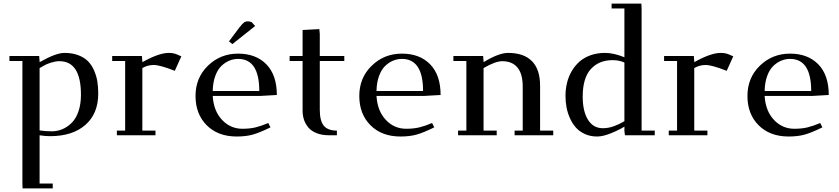

<svg xmlns="http://www.w3.org/2000/svg" viewBox="-20 -749 4647 1063"><path d="M32.2 -411.1V-439H196.8L199.2 -411.1V-404.8Q289.6 -456.1 336.9 -456.1Q380.9 -456.1 414.3 -443.1Q447.8 -430.2 468 -409.2Q488.3 -388.2 501.2 -358.2Q514.2 -328.1 519 -297.6Q523.9 -267.1 523.9 -231Q523.9 -119.6 452.6 -57.4Q381.3 4.9 257.8 4.9Q229 4.9 199.2 0V267.1H272V293.9H105L104 267.1V-411.1ZM199.2 -26.9Q232.9 -22 267.1 -22Q297.4 -22 325.2 -33.7Q353 -45.4 376.7 -68.6Q400.4 -91.8 414.3 -132.1Q428.2 -172.4 428.2 -224.1Q428.2 -410.2 309.1 -410.2Q288.1 -410.2 266.1 -403.3Q244.1 -396.5 231.4 -390.1Q218.8 -383.8 199.2 -372.1Z M601.1 -411.1V-439H765.6L768.1 -411.1V-404.8Q859.9 -456.1 914.1 -456.1Q941.4 -456.1 961.9 -446.8L983.9 -437L947.8 -356.9Q865.7 -389.2 831.1 -389.2Q796.9 -389.2 768.1 -372.1V-25.9H840.8V0H627V-25.9H672.9V-411.1Z M1298.3 -452.1Q1397 -452.1 1454.8 -392.8Q1512.7 -333.5 1512.7 -223.1L1419.4 -217.8H1157.7Q1162.6 -135.3 1209 -85.7Q1255.4 -36.1 1322.3 -36.1Q1363.3 -36.1 1395.5 -43.9Q1427.7 -51.8 1465.3 -67.9L1477.5 -43.9Q1418.9 -15.1 1380.9 -4.2Q1342.8 6.8 1290.5 6.8Q1187 6.8 1124.8 -55.2Q1062.5 -117.2 1062.5 -217.8Q1062.5 -318.4 1131.3 -385.3Q1200.2 -452.1 1298.3 -452.1ZM1157.7 -245.1H1415.5Q1415.5 -422.9 1298.3 -422.9Q1273.4 -422.9 1250 -413.3Q1226.6 -403.8 1205.8 -384Q1185.1 -364.3 1171.9 -328.4Q1158.7 -292.5 1157.7 -245.1ZM1247.6 -520 1305.7 -597.2Q1321.3 -617.2 1330.3 -624Q1339.4 -630.9 1353.5 -630.9Q1358.9 -630.9 1364.5 -629.2Q1370.1 -627.4 1373 -626L1375.5 -624L1392.6 -605L1266.6 -504.9Z M1583.5 -411.1V-439H1655.3V-583L1748 -587.9L1750.5 -561V-439H1886.2V-411.1H1750.5V-141.1Q1750.5 -79.6 1772.9 -52.7Q1795.4 -25.9 1845.2 -25.9V0H1803.2Q1762.2 0 1732.4 -12Q1702.6 -23.9 1686.3 -44.2Q1669.9 -64.5 1662.6 -87.4Q1655.3 -110.4 1655.3 -136.2V-411.1Z M2205.1 -452.1Q2303.7 -452.1 2361.6 -392.8Q2419.4 -333.5 2419.4 -223.1L2326.2 -217.8H2064.5Q2069.3 -135.3 2115.7 -85.7Q2162.1 -36.1 2229 -36.1Q2270 -36.1 2302.2 -43.9Q2334.5 -51.8 2372.1 -67.9L2384.3 -43.9Q2325.7 -15.1 2287.6 -4.2Q2249.5 6.8 2197.3 6.8Q2093.8 6.8 2031.5 -55.2Q1969.2 -117.2 1969.2 -217.8Q1969.2 -318.4 2038.1 -385.3Q2106.9 -452.1 2205.1 -452.1ZM2064.5 -245.1H2322.3Q2322.3 -422.9 2205.1 -422.9Q2180.2 -422.9 2156.7 -413.3Q2133.3 -403.8 2112.5 -384Q2091.8 -364.3 2078.6 -328.4Q2065.4 -292.5 2064.5 -245.1Z M2490.2 -411.1V-439H2654.8L2657.2 -411.1V-404.8Q2741.2 -456.1 2793 -456.1Q2880.4 -456.1 2925.3 -410.2Q2970.2 -364.3 2970.2 -274.9V-25.9H3043V0H2829.1V-25.9H2874V-270Q2874 -340.3 2844.7 -375.2Q2815.4 -410.2 2761.2 -410.2Q2722.7 -410.2 2657.2 -372.1V-25.9H2730V0H2516.1V-25.9H2562V-411.1Z M3110.8 -217.8Q3110.8 -255.9 3119.4 -290.8Q3127.9 -325.7 3145.8 -356Q3163.6 -386.2 3189 -408.4Q3214.4 -430.7 3250.5 -443.4Q3286.6 -456.1 3330.1 -456.1Q3377 -456.1 3437 -432.1V-702.1H3366.2V-729H3530.8L3532.2 -702.1V-25.9H3605V0H3439.9L3437 -23.9V-47.9Q3406.2 -28.8 3362.1 -11Q3317.9 6.8 3286.1 6.8Q3249 6.8 3219 -6.6Q3189 -20 3169.2 -42Q3149.4 -64 3136 -93.5Q3122.6 -123 3116.7 -154.1Q3110.8 -185.1 3110.8 -217.8ZM3206.1 -213.9Q3206.1 -133.8 3235.1 -86.4Q3264.2 -39.1 3317.9 -39.1Q3349.6 -39.1 3382.1 -51.5Q3414.6 -64 3437 -78.1V-402.8Q3408.2 -416 3371.1 -416Q3295.9 -416 3251 -366.5Q3206.1 -316.9 3206.1 -213.9Z M3656.7 -411.1V-439H3821.3L3823.7 -411.1V-404.8Q3915.5 -456.1 3969.7 -456.1Q3997.1 -456.1 4017.6 -446.8L4039.6 -437L4003.4 -356.9Q3921.4 -389.2 3886.7 -389.2Q3852.5 -389.2 3823.7 -372.1V-25.9H3896.5V0H3682.6V-25.9H3728.5V-411.1Z M4354 -452.1Q4452.6 -452.1 4510.5 -392.8Q4568.4 -333.5 4568.4 -223.1L4475.1 -217.8H4213.4Q4218.3 -135.3 4264.6 -85.7Q4311 -36.1 4377.9 -36.1Q4418.9 -36.1 4451.2 -43.9Q4483.4 -51.8 4521 -67.9L4533.2 -43.9Q4474.6 -15.1 4436.5 -4.2Q4398.4 6.8 4346.2 6.8Q4242.7 6.8 4180.4 -55.2Q4118.2 -117.2 4118.2 -217.8Q4118.2 -318.4 4187 -385.3Q4255.9 -452.1 4354 -452.1ZM4213.4 -245.1H4471.2Q4471.2 -422.9 4354 -422.9Q4329.1 -422.9 4305.7 -413.3Q4282.2 -403.8 4261.5 -384Q4240.7 -364.3 4227.5 -328.4Q4214.4 -292.5 4213.4 -245.1Z"/></svg>

Font: Dehuti
Style: Bold
Weight: 700
Version: Version 1.2